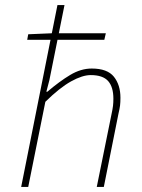

<svg xmlns="http://www.w3.org/2000/svg" viewBox="-20 -742 564 762"><path d="M64 0 208 -722H236L176 -424L164 -378H168Q216 -419 258.5 -444.5Q301 -470 344 -470Q406 -470 432 -437.5Q458 -405 458 -354Q458 -336 456.5 -323.5Q455 -311 450 -290L392 0H364L422 -286Q427 -309 428.5 -322Q430 -335 430 -350Q430 -397 409 -420.5Q388 -444 340 -444Q307 -444 262 -419Q217 -394 160 -338L92 0ZM88 -584 92 -606 186 -610H400L394 -584Z"/></svg>

Font: Source Sans 3
Style: Italic
Weight: 200
Italic angle: -11°
Designer: Paul D. Hunt
Foundry: Adobe
Version: Version 3.046;hotconv 1.0.118;makeotfexe 2.5.65603